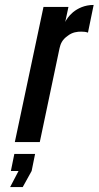

<svg xmlns="http://www.w3.org/2000/svg" viewBox="-20 -575 399 777"><path d="M336 -443C328 -446 319 -447 309 -447C293 -447 273 -445 254 -430C231 -414 225 -397 221 -380L141 0H40L156 -547H257L244 -486C247 -493 257 -510 276 -526C295 -541 322 -555 359 -555ZM108 117 72 182H21L55 117H24L38 48H122Z"/></svg>

Font: League Gothic Italic
Style: Regular
Weight: 400
Designer: Tyler Finck
Foundry: The League of Moveable Type
Version: Version 1.001;PS 001.001;hotconv 1.0.56;makeotf.lib2.0.21325